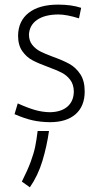

<svg xmlns="http://www.w3.org/2000/svg" viewBox="-20 -509 428 819"><path d="M192.9 12.2Q152.8 11.7 118.9 4.2Q85 -3.4 42 -22L55.7 -67.9Q100.1 -47.9 131.1 -39.3Q162.1 -30.8 192.9 -30.3Q241.2 -31.2 267.8 -54.4Q294.4 -77.6 294.9 -118.7Q294.4 -148.9 279.5 -168.5Q264.6 -188 243.2 -199Q221.7 -210 184.6 -223.6Q143.1 -238.8 117.9 -252.2Q92.8 -265.6 75 -291Q57.1 -316.4 57.1 -357.4Q58.1 -419.9 102.8 -454.6Q147.5 -489.3 228.5 -489.3Q284.7 -489.3 326.2 -475.6L316.9 -430.7Q264.2 -447.3 228.5 -447.3Q171.4 -446.8 138.7 -424.6Q106 -402.3 103.5 -362.3Q103.5 -335.4 117.4 -317.9Q131.3 -300.3 151.6 -289.8Q171.9 -279.3 206.5 -266.6Q250 -251 276.6 -236.1Q303.2 -221.2 322.3 -192.9Q341.3 -164.6 341.3 -118.7Q341.3 -56.2 302.5 -22Q263.7 12.2 192.9 12.2ZM73.2 265.6Q98.1 216.3 111.3 180.2Q124.5 144 130.1 116.5Q135.7 88.9 140.6 49.8H189Q179.7 115.2 160.9 177.5Q142.1 239.7 107.4 290Z"/></svg>

Font: DavidDev Light
Style: Regular
Weight: 300
Designer: David.dev
Foundry: David.dev
Version: Version 1.001;FEAKit 1.0